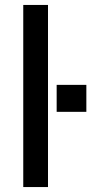

<svg xmlns="http://www.w3.org/2000/svg" viewBox="-20 -756 369 776"><path d="M74 0V-736H174V0ZM209 -413H329V-304H209Z"/></svg>

Font: Muli SemiBold
Style: Regular
Weight: 600
Designer: Vernon Adams
Foundry: Vernon Adams
Version: Version 2.000